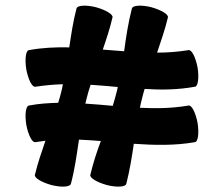

<svg xmlns="http://www.w3.org/2000/svg" viewBox="-20 -647 784 693"><path d="M108 -134C120 -136 132 -137 144 -139C130 -98 116 -58 106 -16C103 -5 130 11 166 21C202 30 234 28 236 16C250 -36 257 -89 265 -143C291 -142 317 -140 344 -138C329 -98 316 -58 306 -16C303 -5 330 11 366 21C402 30 434 28 436 16C448 -31 456 -80 463 -128C537 -123 611 -121 684 -134C695 -136 699 -167 693 -204C686 -240 672 -269 660 -266C602 -256 544 -255 485 -258C487 -268 489 -278 492 -289C495 -301 498 -313 502 -326C563 -322 623 -323 684 -334C695 -336 699 -367 693 -404C686 -440 672 -469 660 -466C623 -460 585 -457 547 -457C561 -499 576 -541 586 -584C589 -595 562 -611 526 -621C490 -630 458 -628 456 -616C443 -566 435 -514 428 -462C402 -464 376 -466 351 -468C364 -506 377 -545 386 -584C389 -595 362 -611 326 -621C290 -630 258 -628 256 -616C244 -570 237 -523 230 -476C181 -477 132 -475 84 -466C73 -464 69 -433 75 -396C82 -360 96 -331 108 -334C141 -339 174 -342 207 -343C205 -332 203 -322 200 -311C197 -300 194 -288 190 -276C155 -275 120 -273 84 -266C73 -264 69 -233 75 -196C82 -160 96 -131 108 -134ZM292 -289C296 -306 301 -323 307 -341C339 -339 372 -336 405 -333C404 -326 402 -319 400 -311C396 -296 392 -281 387 -265C354 -268 321 -271 288 -273C289 -278 291 -283 292 -289Z"/></svg>

Font: Nupuram Expanded Bold
Style: Regular
Weight: 700
Width: 7
Designer: Santhosh Thottingal (santhosh.thottingal@gmail.com)
Foundry: SMC
Version: Version 1.000